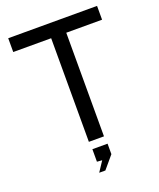

<svg xmlns="http://www.w3.org/2000/svg" viewBox="-164 -823 921 1111"><g transform="rotate(-20 297.0 -267.0)"><path d="M256.5 0V-638H23V-723H570V-638H349.5V0ZM251.5 188.5 292.5 126.5 261 124V47H354.5V111.5L289.5 188.5Z"/></g></svg>

Font: Public Sans Thin
Style: Regular
Weight: 400
Version: Version 2.001